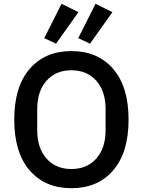

<svg xmlns="http://www.w3.org/2000/svg" viewBox="-20 -979 752 1011"><path d="M576 -82Q495 12 356 12Q217 12 136 -82Q55 -176 55 -349Q55 -522 136 -616Q217 -710 356 -710Q495 -710 576 -616Q657 -522 657 -349Q657 -176 576 -82ZM536 -294V-404Q536 -499 487 -554Q438 -609 356 -609Q274 -609 225 -554Q176 -499 176 -404V-294Q176 -199 225 -144Q274 -89 356 -89Q438 -89 487 -144Q536 -199 536 -294ZM393 -915 275 -749 213 -778 304 -959ZM572 -915 454 -749 392 -778 483 -959Z"/></svg>

Font: IBM Plex Sans Medm
Style: Regular
Weight: 500
Designer: Mike Abbink, Paul van der Laan, Pieter van Rosmalen
Foundry: Bold Monday
Version: Version 3.005